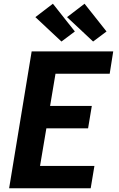

<svg xmlns="http://www.w3.org/2000/svg" viewBox="-20 -1011 640 1031"><path d="M29 0 150 -735H588L569 -615H278L249 -442H473L453 -322H229L195 -120H487L467 0ZM480 -788 340 -919 434 -991 552 -842ZM310 -788 170 -919 264 -991 382 -842Z"/></svg>

Font: Iosevka Curly Heavy Extended
Style: Italic
Weight: 900
Width: 7
Italic angle: -9°
Monospace: yes
Designer: Belleve Invis
Foundry: Belleve Invis
Version: Version 11.1.0; ttfautohint (v1.8.3)